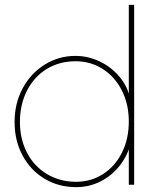

<svg xmlns="http://www.w3.org/2000/svg" viewBox="-20 -760 644 790"><path d="M40 -258Q40 -335 73.5 -397Q107 -459 164.5 -494.5Q222 -530 290 -530Q343 -530 391.5 -506.5Q440 -483 473.5 -442Q507 -401 516 -350L510 -353V-740H532V0H510V-172L519 -175Q506 -121 473 -79Q440 -37 393.5 -13.5Q347 10 294 10Q221 10 163.5 -24.5Q106 -59 73 -120Q40 -181 40 -258ZM510 -260Q510 -331 481.5 -387.5Q453 -444 403 -476Q353 -508 291 -508Q224 -508 172 -476Q120 -444 91 -387Q62 -330 62 -258Q62 -188 91 -132Q120 -76 173 -44Q226 -12 293 -12Q354 -12 403.5 -43.5Q453 -75 481.5 -131.5Q510 -188 510 -260Z"/></svg>

Font: Easer Grotesk Variable
Style: Regular
Weight: 400
Designer: Boardeaser, Bonnie Shaver-Troup, Thomas Jockin
Foundry: Lexend
Version: Version 1.001;Glyphs 3.1.2 (3151)